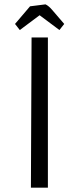

<svg xmlns="http://www.w3.org/2000/svg" viewBox="-20 -862 363 882"><path d="M200 -690V0H122L125 -690ZM71 -724 49 -752 118 -833 189 -842Q204 -835 220 -816L275 -752L253 -724L162 -792Z"/></svg>

Font: Ruluko
Style: Regular
Weight: 400
Designer: Ana Sanfelippo, Angelica Diaz, Meme Hernandez
Foundry: Ana Sanfelippo, Angelica Diaz y Meme Hernandez
Version: Version 1.001